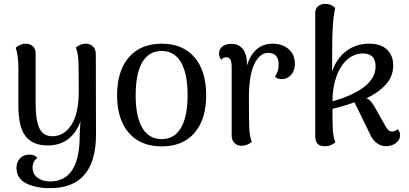

<svg xmlns="http://www.w3.org/2000/svg" viewBox="-20 -751 2133 1002"><path d="M481 -50Q481 231 241 231Q166 231 116 205.5Q66 180 66 124Q66 95 84.5 75.5Q103 56 133 56Q163 56 175 73Q162 82 156 95.5Q150 109 150 121Q150 158 176.5 177Q203 196 241 196Q396 196 396 -45Q396 -65 400 -119Q379 -58 335.5 -25Q292 8 228 8Q151 8 113.5 -40Q76 -88 76 -200V-391Q76 -461 62 -502Q87 -523 114 -523Q137 -523 151.5 -509.5Q166 -496 166 -473V-212Q166 -122 186 -81Q206 -40 254 -40Q313 -40 352 -98.5Q391 -157 391 -276Q391 -398 389 -436Q387 -474 376 -503Q399 -523 428 -523Q450 -523 465 -508.5Q480 -494 480 -469Z M591 -254Q591 -381 652.5 -452Q714 -523 824 -523Q934 -523 995 -452Q1056 -381 1056 -254Q1056 -128 995 -57.5Q934 13 824 13Q714 13 652.5 -57.5Q591 -128 591 -254ZM959 -254Q959 -367 924.5 -426Q890 -485 824 -485Q757 -485 722.5 -426Q688 -367 688 -254Q688 -143 722.5 -84Q757 -25 824 -25Q890 -25 924.5 -84Q959 -143 959 -254Z M1519 -417Q1519 -382 1499 -360Q1479 -338 1451 -338Q1426 -338 1415 -351Q1426 -368 1430 -382Q1434 -396 1434 -415Q1434 -475 1379 -475Q1336 -475 1307.5 -417Q1279 -359 1279 -240Q1279 -117 1281 -78.5Q1283 -40 1294 -11Q1286 -3 1272.5 3Q1259 9 1241 10Q1219 10 1204 -4.5Q1189 -19 1189 -44V-401Q1189 -428 1182.5 -440Q1176 -452 1161 -452Q1142 -452 1135 -438Q1123 -455 1123 -471Q1123 -494 1140 -508Q1157 -522 1187 -522Q1227 -522 1248.5 -493.5Q1270 -465 1269 -410Q1286 -465 1320 -494Q1354 -523 1402 -523Q1454 -523 1486.5 -494.5Q1519 -466 1519 -417Z M2068 -46Q2068 -21 2046 -4.5Q2024 12 1995 12Q1968 12 1946 -4.5Q1924 -21 1911 -51L1830 -217Q1777 -198 1715 -183Q1715 -93 1717.5 -64.5Q1720 -36 1730 -8Q1719 1 1707 6.5Q1695 12 1676 12Q1647 12 1636 -2Q1625 -16 1625 -42V-681Q1624 -704 1639 -717.5Q1654 -731 1677 -731Q1708 -731 1729 -710Q1722 -674 1719.5 -647.5Q1717 -621 1715 -576Q1715 -551 1714 -537L1713 -378Q1736 -445 1786.5 -484Q1837 -523 1907 -523Q1968 -523 2000 -492Q2032 -461 2032 -409Q2032 -352 1992.5 -309Q1953 -266 1892 -238Q1904 -234 1913.5 -223.5Q1923 -213 1934 -195L1987 -101Q1998 -80 2006 -72.5Q2014 -65 2027 -65Q2044 -65 2055 -77Q2068 -63 2068 -46ZM1940 -404Q1940 -440 1922.5 -456Q1905 -472 1875 -472Q1828 -472 1791.5 -439.5Q1755 -407 1735 -350Q1715 -293 1715 -222Q1940 -287 1940 -404Z"/></svg>

Font: Arima Madurai Medium
Style: Regular
Weight: 500
Designer: Joana Correia and Natanael Gama
Foundry: NDISCOVER
Version: Version 1.020